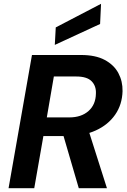

<svg xmlns="http://www.w3.org/2000/svg" viewBox="-20 -989 670 1009"><path d="M25 0 148 -700H406Q482 -700 530.5 -674Q579 -648 602 -605Q625 -562 624 -510Q622 -439 585 -386Q548 -333 483.5 -303.5Q419 -274 333 -274H208L160 0ZM394 0 304 -308H444L542 0ZM226 -372H344Q407 -372 445 -405.5Q483 -439 484 -497Q486 -537 461.5 -562Q437 -587 381 -587H263ZM268 -753 273 -845 511 -969 506 -863Z"/></svg>

Font: DM Sans 18pt
Style: Bold Italic
Weight: 700
Italic angle: -10°
Designer: Colophon Foundry, Jonny Pinhorn
Foundry: Colophon Foundry
Version: Version 4.004;gftools[0.9.30]